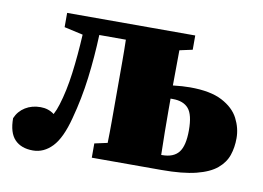

<svg xmlns="http://www.w3.org/2000/svg" viewBox="-60 -576 925 676"><g transform="rotate(10 402.0 -238.0)"><path d="M540 -210Q540 -177 540.5 -133.5Q541 -90 542 -52H545Q586 -52 604.5 -75.5Q623 -99 623 -154Q623 -210 604.5 -231.5Q586 -253 548 -253Q546 -253 544 -253Q542 -253 540 -253ZM94 11Q52 11 29 -13Q6 -37 6 -89Q17 -115 40.5 -129.5Q64 -144 95 -144Q123 -144 144 -128Q153 -145 159 -165Q175 -216 183.5 -281Q192 -346 196 -421L129 -436V-487H587V-436L541 -426Q541 -396 540.5 -362.5Q540 -329 540 -300Q557 -302 572.5 -303Q588 -304 601 -304Q674 -304 716 -282Q758 -260 775.5 -226Q793 -192 793 -156Q793 -123 783.5 -95Q774 -67 748.5 -45.5Q723 -24 675.5 -12Q628 0 552 0H303V-51L349 -61Q350 -97 350 -138Q350 -179 350 -210V-277Q350 -309 350 -351Q350 -393 349 -430H254Q251 -351 241.5 -275Q232 -199 212 -125Q193 -52 163 -20.5Q133 11 94 11Z"/></g></svg>

Font: Source Serif 4 Black
Style: Regular
Weight: 900
Designer: Frank Grießhammer
Foundry: Adobe
Version: Version 4.005;hotconv 1.1.0;makeotfexe 2.6.0